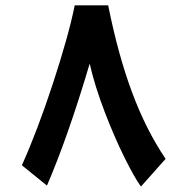

<svg xmlns="http://www.w3.org/2000/svg" viewBox="-20 -680 697 715"><path d="M258.3 -660.2C242.7 -583 215.3 -485.8 176.8 -368.2C138.2 -250.5 99.6 -149.4 61.5 -64.5L154.8 11.2C205.6 -106 258.8 -257.3 314 -442.9C327.1 -385.3 346.2 -325.2 370.1 -262.7C394 -200.2 418.5 -144 443.4 -93.8C468.3 -43.5 488.8 -7.3 504.9 14.6L596.7 -88.4C548.3 -160.2 506.8 -242.2 472.2 -335C437.5 -427.7 407.7 -536.1 382.8 -660.2Z"/></svg>

Font: SG Kara
Style: Regular
Weight: 400
Designer: Damoon Khanjanzadeh
Version: Version 1.000